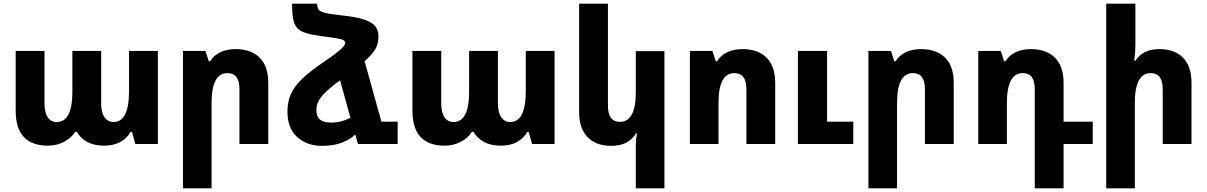

<svg xmlns="http://www.w3.org/2000/svg" viewBox="-20 -780 6539 1040"><path d="M240 9Q65 9 65 -180V-504H221V-221Q221 -171 238.5 -145Q256 -119 287 -119Q372 -119 372 -282V-504H528V-221Q528 -171 546 -145Q564 -119 595 -119Q679 -119 679 -288V-504H835V0H713L695 -65H687Q667 -30 631 -10.5Q595 9 544 9Q490 9 453 -11Q416 -31 396 -66H387Q367 -33 327 -12Q287 9 240 9Z M971 240V-504H1093L1111 -448H1118Q1137 -479 1172 -496.5Q1207 -514 1256 -514Q1340 -514 1386.5 -467.5Q1433 -421 1433 -332V0H1277V-297Q1277 -384 1212 -384Q1126 -384 1126 -222V240Z M1919 0 1905 -49H1901Q1880 -27 1835 -8.5Q1790 10 1724 10Q1643 10 1590 -37.5Q1537 -85 1537 -176Q1537 -226 1554.5 -268Q1572 -310 1615 -351.5Q1658 -393 1733 -444Q1783 -478 1808 -498Q1833 -518 1841.5 -529.5Q1850 -541 1850 -549Q1850 -556 1842 -561.5Q1834 -567 1807 -572Q1780 -577 1722 -584Q1669 -591 1637 -601Q1605 -611 1589 -629.5Q1573 -648 1567.5 -679.5Q1562 -711 1562 -760H1698Q1698 -740 1706 -728.5Q1714 -717 1742 -710Q1770 -703 1828 -697Q1914 -688 1957 -672.5Q2000 -657 2015 -634.5Q2030 -612 2030 -584Q2030 -561 2024.5 -541Q2019 -521 2003 -499Q1987 -477 1955 -448L2046 -121H2134V0ZM1694 -187Q1694 -148 1713.5 -132Q1733 -116 1773 -116Q1831 -116 1878 -143L1822 -345Q1757 -298 1725.5 -261.5Q1694 -225 1694 -187Z M2389 9Q2214 9 2214 -180V-504H2370V-221Q2370 -171 2387.5 -145Q2405 -119 2436 -119Q2521 -119 2521 -282V-504H2677V-221Q2677 -171 2695 -145Q2713 -119 2744 -119Q2828 -119 2828 -288V-504H2984V0H2862L2844 -65H2836Q2816 -30 2780 -10.5Q2744 9 2693 9Q2639 9 2602 -11Q2565 -31 2545 -66H2536Q2516 -33 2476 -12Q2436 9 2389 9Z M3579 240H3424V6Q3424 -25 3431 -57H3425Q3405 -25 3372.5 -7.5Q3340 10 3290 10Q3209 10 3163 -37Q3117 -84 3117 -173V-760H3273V-207Q3273 -120 3338 -120Q3424 -120 3424 -282V-503H3579Z M3717 0V-504H3839L3857 -448H3864Q3883 -479 3918 -496.5Q3953 -514 4002 -514Q4086 -514 4132.5 -467.5Q4179 -421 4179 -332V0H4023V-297Q4023 -384 3958 -384Q3872 -384 3872 -223V0ZM4302 0V-504H4460V-121H4602V0Z M4684 240V-504H4806L4824 -448H4831Q4850 -479 4885 -496.5Q4920 -514 4969 -514Q5053 -514 5099.5 -467.5Q5146 -421 5146 -332V0H4990V-297Q4990 -384 4925 -384Q4839 -384 4839 -222V240Z M5585 240V-297Q5585 -384 5520 -384Q5434 -384 5434 -222V0H5279V-504H5401L5419 -448H5426Q5445 -479 5480 -496.5Q5515 -514 5564 -514Q5648 -514 5694.5 -467.5Q5741 -421 5741 -332V-121H5899V0H5741V240Z M6130 -760V-540Q6130 -518 6128.5 -495.5Q6127 -473 6124 -451H6130Q6150 -481 6181 -497.5Q6212 -514 6261 -514Q6342 -514 6388 -467.5Q6434 -421 6434 -332V0H6278V-297Q6278 -384 6213 -384Q6127 -384 6127 -222V240H5972V-760Z"/></svg>

Font: Noto Sans Armenian SemiCondensed ExtraBold
Style: Regular
Weight: 800
Width: 4
Designer: Monotype Design Team
Foundry: Monotype Imaging Inc.
Version: Version 2.008; ttfautohint (v1.8.4.7-5d5b)